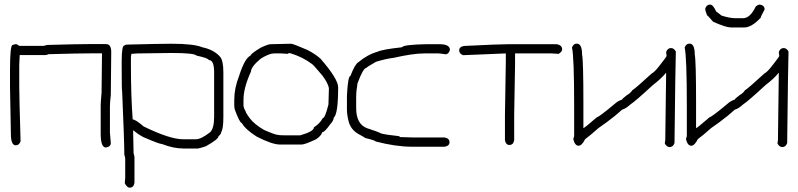

<svg xmlns="http://www.w3.org/2000/svg" viewBox="-20 -657 3540 852"><path d="M49.8 -461.4Q54.7 -461.4 65.4 -453.6H174.8L188.5 -457.5Q327.1 -461.4 377.9 -461.4H450.2Q473.6 -461.4 473.6 -426.3Q473.6 -392.6 471.7 -234.9Q467.8 -202.6 467.8 -184.1V-68.8Q471.7 -24.9 471.7 -22Q471.7 -6.3 450.2 -2.4Q426.8 -2.4 426.8 -63V-189.9Q426.8 -201.2 430.7 -246.6Q430.7 -267.1 432.6 -420.4H399.4Q330.6 -420.4 194.3 -416.5Q188 -412.6 182.6 -412.6H67.4Q65.4 -383.3 65.4 -369.6V-273.9Q65.4 -228.5 71.3 -29.8Q64.9 -12.2 49.8 -12.2Q28.3 -12.2 28.3 -63Q24.4 -250.5 24.4 -272V-344.2Q24.4 -457.5 36.1 -457.5Z M740.7 -462.9Q840.8 -462.9 877.4 -447.3Q927.7 -437 955.6 -406.2Q971.2 -390.1 971.2 -335.9V-138.7Q971.2 -84 961.4 -70.3Q961.4 -62 949.7 -52.7Q949.7 -39.1 893.1 -7.8Q863.3 2 857.9 2H793.5Q750 2 699.7 -17.6Q687.5 -17.6 615.7 -48.8Q590.8 -62 572.8 -78.1H570.8V-76.2Q570.8 -50.8 572.8 23.4Q576.7 36.1 576.7 41V154.3Q573.2 175.8 555.2 175.8Q543.9 175.8 533.7 156.2L535.6 132.8V46.9Q535.6 42 531.7 29.3Q531.7 -27.3 522 -252Q520 -252 520 -357.4V-384.8Q520 -455.1 531.7 -455.1L539.6 -459Q689 -462.9 740.7 -462.9ZM590.3 -419.9 563 -418 561 -404.3V-367.2Q561 -229.5 568.8 -127Q581.1 -127 617.7 -95.7Q733.9 -39.1 791.5 -39.1H850.1Q872.1 -39.1 912.6 -70.3Q930.2 -87.9 930.2 -138.7V-335.9Q930.2 -390.6 906.7 -390.6Q903.8 -399.4 852.1 -410.2Q842.3 -421.9 742.7 -421.9Q623.5 -419.9 590.3 -419.9Z M1271.5 -462.9Q1280.8 -462.9 1343.8 -435.5Q1379.9 -417 1402.3 -396.5Q1480.5 -306.6 1480.5 -269.5Q1480.5 -150.4 1460.9 -134.8Q1460.9 -122.1 1445.3 -105.5Q1420.4 -70.3 1410.2 -70.3Q1404.8 -53.7 1382.8 -39.1Q1333 -15.6 1318.4 -15.6H1222.7Q1187.5 -15.6 1119.1 -50.8Q1070.3 -81.5 1052.7 -111.3Q1043.9 -111.3 1021.5 -171.9Q1019.5 -182.6 1019.5 -189.5V-212.9Q1019.5 -265.6 1041 -320.3Q1066.4 -399.4 1091.8 -410.2Q1091.8 -418 1136.7 -445.3Q1169.4 -460.9 1181.6 -460.9H1183.6Q1211.9 -460.9 1271.5 -462.9ZM1257.8 -418Q1238.3 -419.9 1228.5 -419.9H1195.3Q1174.3 -419.9 1136.7 -396.5Q1093.8 -360.4 1093.8 -339.8Q1060.5 -267.1 1060.5 -214.8V-189.5Q1060.5 -179.2 1070.3 -162.1Q1070.3 -156.7 1087.9 -132.8Q1108.9 -105 1152.3 -80.1Q1201.7 -58.6 1212.9 -58.6Q1218.8 -56.6 1240.2 -56.6H1312.5Q1373 -73.7 1373 -91.8Q1401.9 -111.3 1412.1 -132.8Q1422.4 -132.8 1437.5 -193.4Q1439.5 -260.7 1439.5 -263.7Q1438 -284.7 1410.2 -322.3Q1366.2 -375 1361.3 -375Q1324.7 -402.8 1271.5 -419.9Q1267.1 -419.9 1263.7 -421.9Q1257.8 -419.9 1257.8 -418Z M1873 -460.9H1929.7Q1976.6 -460.9 1976.6 -435.5Q1970.7 -416 1957 -416Q1934.6 -419.9 1925.8 -419.9H1861.3Q1813 -419.9 1726.6 -400.4Q1693.4 -396.5 1648.4 -382.8Q1605.5 -358.4 1605.5 -355.5Q1591.8 -355.5 1566.4 -287.1Q1560.5 -253.4 1560.5 -224.6V-177.7Q1560.5 -105.5 1609.4 -87.9Q1658.2 -72.3 1671.9 -64.5Q1694.8 -58.6 1752 -52.7L1753.9 -48.8Q1795.9 -46.9 1816.4 -46.9H1953.1Q1974.6 -43.5 1974.6 -25.4Q1974.6 -9.8 1953.1 -5.9H1808.6Q1736.3 -5.9 1646.5 -29.3Q1646.5 -33.7 1599.6 -44.9Q1599.6 -46.9 1570.3 -62.5Q1537.1 -81.5 1527.3 -117.2Q1519.5 -148.4 1519.5 -169.9V-232.4Q1523.9 -320.3 1535.2 -320.3Q1554.7 -372.1 1570.3 -380.9Q1609.9 -414.6 1656.2 -427.7Q1675.8 -437.5 1763.7 -447.3Q1770.5 -459 1873 -460.9Z M2238.3 -460.9H2451.2Q2474.6 -456.1 2474.6 -437.5Q2474.6 -427.7 2459 -418Q2439.5 -419.9 2429.7 -419.9H2265.6V-373Q2261.7 -170.4 2261.7 -148.4V-35.2Q2258.3 -13.7 2240.2 -13.7Q2224.6 -13.7 2220.7 -35.2V-144.5Q2224.6 -363.8 2224.6 -384.8V-419.9H2222.7L2035.2 -412.1Q2017.6 -418.5 2017.6 -433.6Q2017.6 -449.2 2039.1 -453.1Q2195.8 -460.9 2238.3 -460.9Z M2539.6 -463.4Q2563 -463.4 2563 -414.6Q2568.8 -387.2 2568.8 -199.7V-88.4Q2572.8 -88.4 2629.4 -137.2Q2637.2 -137.2 2707.5 -195.8Q2720.7 -208.5 2740.7 -215.3Q2740.7 -218.8 2762.2 -234.9Q2778.3 -244.1 2785.6 -256.3Q2798.8 -263.7 2871.6 -330.6Q2885.7 -337.9 2906.7 -365.7Q2938 -405.3 2938 -408.7L2936 -426.3Q2942.4 -443.8 2957.5 -443.8Q2970.7 -443.8 2979 -428.2Q2977.1 -372.1 2973.1 -22Q2966.8 -4.4 2951.7 -4.4Q2938.5 -4.4 2930.2 -20Q2930.2 -25.9 2932.1 -33.7L2936 -334.5Q2913.1 -306.6 2877.4 -279.8Q2797.9 -206.5 2777.8 -193.8Q2756.3 -174.3 2740.7 -170.4L2711.4 -145Q2670.9 -112.3 2635.3 -88.4Q2598.1 -55.2 2576.7 -39.6Q2562 -10.3 2547.4 -10.3Q2531.2 -10.3 2523.9 -39.6L2527.8 -53.2V-184.1Q2527.8 -408.2 2518.1 -445.8Q2524.4 -463.4 2539.6 -463.4Z M3039.6 -463.4Q3063 -463.4 3063 -414.6Q3068.8 -387.2 3068.8 -199.7V-88.4Q3072.8 -88.4 3129.4 -137.2Q3137.2 -137.2 3207.5 -195.8Q3220.7 -208.5 3240.7 -215.3Q3240.7 -218.8 3262.2 -234.9Q3278.3 -244.1 3285.6 -256.3Q3298.8 -263.7 3371.6 -330.6Q3385.7 -337.9 3406.7 -365.7Q3438 -405.3 3438 -408.7L3436 -426.3Q3442.4 -443.8 3457.5 -443.8Q3470.7 -443.8 3479 -428.2Q3477.1 -372.1 3473.1 -22Q3466.8 -4.4 3451.7 -4.4Q3438.5 -4.4 3430.2 -20Q3430.2 -25.9 3432.1 -33.7L3436 -334.5Q3413.1 -306.6 3377.4 -279.8Q3297.9 -206.5 3277.8 -193.8Q3256.3 -174.3 3240.7 -170.4L3211.4 -145Q3170.9 -112.3 3135.3 -88.4Q3098.1 -55.2 3076.7 -39.6Q3062 -10.3 3047.4 -10.3Q3031.2 -10.3 3023.9 -39.6L3027.8 -53.2V-184.1Q3027.8 -408.2 3018.1 -445.8Q3024.4 -463.4 3039.6 -463.4ZM3130.9 -636.7Q3144.5 -636.7 3158.2 -605.5Q3160.2 -605.5 3181.6 -587.9Q3218.8 -576.2 3242.2 -576.2H3277.3Q3309.1 -576.2 3334 -628.9Q3344.2 -636.7 3351.6 -636.7Q3373 -633.3 3373 -615.2Q3355.5 -583 3355.5 -578.1Q3314.9 -535.2 3283.2 -535.2H3222.7Q3200.2 -535.6 3144.5 -560.5Q3119.1 -589.8 3117.2 -589.8Q3109.4 -609.4 3109.4 -619.1Q3115.7 -636.7 3130.9 -636.7Z"/></svg>

Font: CEF Fonts CJK Mono
Style: Regular
Weight: 400
Designer: PartyBoss (派对大魔王)
Version: Release 2.25